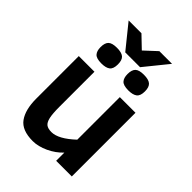

<svg xmlns="http://www.w3.org/2000/svg" viewBox="-249 -967 1092 1092"><g transform="rotate(45 297.0 -420.5)"><path d="M397 0V-65.9Q363.8 -30.3 315.7 -7.6Q267.6 15.1 223.1 15.1Q136.2 15.1 101.6 -33Q66.9 -81.1 66.9 -169.9V-512.2H192.9V-230Q192.9 -175.8 199.2 -147Q205.6 -118.2 220 -107.2Q234.4 -96.2 262.2 -96.2Q318.4 -96.2 397 -169.9V-512.2H522.9V0ZM475.1 -636.2Q475.1 -600.1 457.5 -586.7Q439.9 -573.2 403.8 -573.2Q363.8 -573.2 349.4 -589.1Q335 -605 335 -636.2Q335 -669.9 350.3 -684.6Q365.7 -699.2 403.8 -699.2Q441.9 -699.2 458.5 -685.1Q475.1 -670.9 475.1 -636.2ZM257.8 -636.2Q257.8 -600.1 240.5 -586.7Q223.1 -573.2 187 -573.2Q147 -573.2 132.6 -589.1Q118.2 -605 118.2 -636.2Q118.2 -669.9 133.5 -684.6Q148.9 -699.2 187 -699.2Q225.1 -699.2 241.5 -685.1Q257.8 -670.9 257.8 -636.2ZM227.1 -856 297.9 -788.1 371.1 -856H473.1L357.9 -713.9H238.8L124 -856Z"/></g></svg>

Font: Clear Sans
Style: Bold
Weight: 700
Foundry: Intel Corporation
Version: Version 1.00